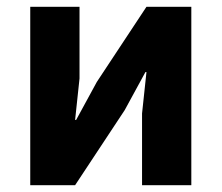

<svg xmlns="http://www.w3.org/2000/svg" viewBox="-20 -545 652 565"><path d="M69 0V-525H214V-314L201 -192H204L265 -304L411 -525H543V0H398V-211L411 -333H408L347 -221L201 0Z"/></svg>

Font: IBM Plex Sans
Style: Regular
Weight: 400
Designer: Mike Abbink, Paul van der Laan, Pieter van Rosmalen
Foundry: Bold Monday
Version: Version 3.201